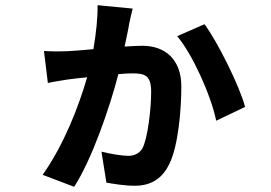

<svg xmlns="http://www.w3.org/2000/svg" viewBox="-20 -651 1040 738"><path d="M490 -618 355 -631C356 -586 350 -527 339 -462C296 -458 258 -455 235 -454C207 -453 182 -453 149 -455L164 -332C185 -337 215 -341 237 -345C254 -347 282 -351 315 -354C284 -247 228 -98 144 21L265 67C334 -39 403 -242 435 -366C456 -368 475 -369 489 -369C537 -369 561 -361 561 -298C561 -234 548 -118 527 -80C514 -59 493 -52 473 -52C449 -52 407 -59 370 -68L389 51C413 55 456 63 498 63C567 63 607 29 631 -21C666 -92 677 -233 677 -319C677 -422 615 -475 528 -475C512 -475 487 -474 459 -472C466 -506 474 -542 477 -562C480 -577 485 -598 490 -618ZM766 -558 661 -512C719 -444 791 -285 811 -187L922 -240C902 -318 816 -491 766 -558Z"/></svg>

Font: Source Han Sans JP
Style: Bold
Weight: 700
Designer: Ryoko NISHIZUKA 西塚涼子 (kana, bopomofo & ideographs); Paul D. Hunt (Latin, Greek & Cyrillic); Sandoll Communications 산돌커뮤니
Foundry: Adobe
Version: Version 2.002;hotconv 1.0.116;makeotfexe 2.5.65601